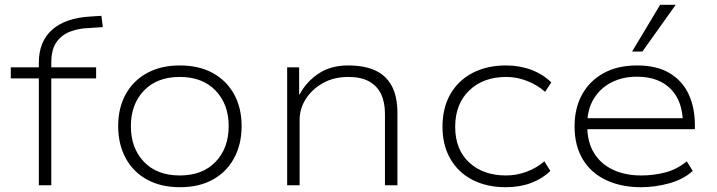

<svg xmlns="http://www.w3.org/2000/svg" viewBox="-20 -773 2993 801"><path d="M142 0V-446H25V-492H153L142 -482V-511Q142 -600 197.5 -649Q253 -698 356 -704L403 -707L409 -660L351 -656Q311 -655 275 -642Q239 -629 216.5 -598.5Q194 -568 194 -511V-484L183 -492H381V-446H194V0Z M731 8Q652 8 594 -23.5Q536 -55 504.5 -113Q473 -171 473 -247Q473 -323 504.5 -380Q536 -437 594 -468.5Q652 -500 730 -500Q810 -500 867.5 -468.5Q925 -437 956.5 -380Q988 -323 988 -247Q988 -171 956.5 -113Q925 -55 867.5 -23.5Q810 8 731 8ZM730 -41Q825 -41 879.5 -98Q934 -155 934 -247Q934 -338 879.5 -395Q825 -452 730 -452Q635 -452 580.5 -395Q526 -338 526 -247Q526 -155 580.5 -98Q635 -41 730 -41Z M1178 0V-492H1228V-379H1230Q1258 -432 1309 -466Q1360 -500 1432 -500Q1498 -500 1543.5 -480Q1589 -460 1613.5 -416Q1638 -372 1638 -301V0H1586V-298Q1586 -346 1570 -380Q1554 -414 1520.5 -433Q1487 -452 1433 -452Q1373 -452 1327.5 -426.5Q1282 -401 1256 -360.5Q1230 -320 1230 -273V0Z M2090 8Q2011 8 1951.5 -22.5Q1892 -53 1859 -110Q1826 -167 1826 -244Q1826 -323 1859 -380.5Q1892 -438 1952 -469Q2012 -500 2091 -500Q2148 -500 2197 -481.5Q2246 -463 2280 -429L2254 -390Q2221 -419 2178.5 -435.5Q2136 -452 2092 -452Q1996 -452 1937.5 -395.5Q1879 -339 1879 -244Q1879 -149 1937.5 -95Q1996 -41 2091 -41Q2136 -41 2178 -57Q2220 -73 2251 -100L2276 -60Q2244 -28 2196.5 -10Q2149 8 2090 8Z M2654 8Q2572 8 2509 -21.5Q2446 -51 2411.5 -108Q2377 -165 2377 -246Q2377 -321 2408 -378Q2439 -435 2497.5 -467.5Q2556 -500 2638 -500Q2719 -500 2772.5 -468.5Q2826 -437 2852.5 -381Q2879 -325 2879 -250V-234H2410V-280H2855L2829 -257Q2829 -350 2778.5 -401.5Q2728 -453 2637 -453Q2578 -453 2531.5 -429.5Q2485 -406 2457.5 -361.5Q2430 -317 2430 -255V-247Q2430 -181 2458 -135Q2486 -89 2537 -65Q2588 -41 2655 -41Q2706 -41 2755 -53.5Q2804 -66 2845 -100L2870 -60Q2832 -25 2773 -8.5Q2714 8 2654 8ZM2617 -558 2734 -753H2799L2660 -558Z"/></svg>

Font: Nunito Sans 7pt SemiExpanded ExtraLight
Style: Regular
Weight: 250
Width: 6
Designer: Vernon Adams
Foundry: Vernon Adams
Version: Version 3.101;gftools[0.9.27]